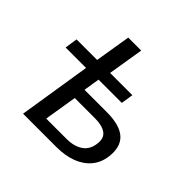

<svg xmlns="http://www.w3.org/2000/svg" viewBox="-174 -881 1056 1056"><g transform="rotate(45 354.5 -352.5)"><path d="M139 0 206 -423H47L58 -497H218L252 -705H353L319 -497H492L481 -426H300L285 -332H457Q560 -332 605 -291Q650 -250 639 -167Q632 -114 600.5 -76.5Q569 -39 517.5 -19.5Q466 0 399 0ZM248 -71H405Q464 -71 501 -96Q538 -121 544 -172Q551 -219 522 -240.5Q493 -262 436 -262H279Z"/></g></svg>

Font: Nunito Sans 7pt Medium
Style: Italic
Weight: 500
Italic angle: -9°
Designer: Vernon Adams
Foundry: Vernon Adams
Version: Version 3.101;gftools[0.9.27]